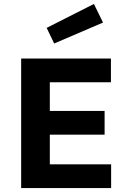

<svg xmlns="http://www.w3.org/2000/svg" viewBox="-20 -951 654 971"><path d="M87 -655H232V0H87ZM98 -535V-655H541V-535ZM98 0V-120H542V0ZM98 -270V-390H509V-270ZM216 -810 455 -931 501 -837 254 -731Z"/></svg>

Font: Intel One Mono Light
Style: Regular
Weight: 300
Monospace: yes
Designer: Fred Shallcrass
Foundry: Frere-Jones Type LLC
Version: Version 1.004